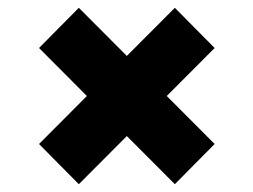

<svg xmlns="http://www.w3.org/2000/svg" viewBox="-20 -596 649 492"><path d="M428 -124 530 -227 182 -576 80 -473ZM182 -124 530 -473 428 -576 80 -227Z"/></svg>

Font: Montserrat Thin ExtraBold
Style: Regular
Weight: 800
Version: Version 9.000